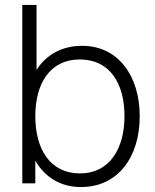

<svg xmlns="http://www.w3.org/2000/svg" viewBox="-20 -740 624 775"><path d="M312 -555C228.5 -555 166.5 -518.5 127.5 -458V-720H70V0H122.5V-91.5C160.5 -26 223 15 306.5 15C459 15 544 -109 544 -271C544 -431 459 -555 312 -555ZM303 -40C182 -40 122.5 -138.5 122.5 -271C122.5 -404.5 183 -500 302 -500C425 -500 482.5 -401 482.5 -271C482.5 -140 422 -40 303 -40Z"/></svg>

Font: Hauora Light
Style: Regular
Weight: 300
Designer: Wayne Shih
Foundry: WCYS
Version: Version 1.001;hotconv 1.0.109;makeotfexe 2.5.65596